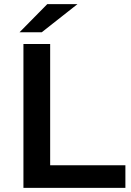

<svg xmlns="http://www.w3.org/2000/svg" viewBox="-20 -914 639 934"><path d="M75 -757H183L357 -894H210ZM94 0H590V-110H224V-700H94Z"/></svg>

Font: Montserrat Lite SemiBold
Style: Regular
Weight: 600
Designer: Julieta Ulanovsky
Foundry: Julieta Ulanovsky
Version: Version 7.200;PS 007.200;hotconv 1.0.88;makeotf.lib2.5.64775